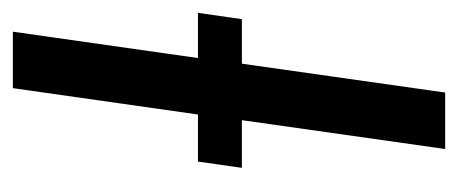

<svg xmlns="http://www.w3.org/2000/svg" viewBox="-232 -498 729 306"><g transform="rotate(-90 133.0 -344.5)"><path d="M266 -394 256 -324H185L139 0H49L95 -324H19L29 -394H104L146 -689H236L194 -394Z"/></g></svg>

Font: Fira Sans Extra Condensed
Style: Italic
Weight: 400
Width: 3
Italic angle: -8°
Designer: Carrois Corporate & Edenspiekermann AG
Foundry: Carrois Corporate GbR & Edenspiekermann AG
Version: Version 4.203